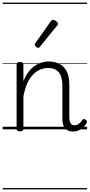

<svg xmlns="http://www.w3.org/2000/svg" viewBox="-20 -989 686 1468"><path d="M539 17Q520 17 504.5 11Q489 5 478 -7.5Q467 -20 462 -38Q457 -56 457 -81V-332Q457 -376 446 -406.5Q435 -437 411 -453Q387 -469 347 -469Q318 -469 289.5 -458Q261 -447 235.5 -422Q210 -397 190.5 -355.5Q171 -314 159 -253V-4Q159 6 152.5 10.5Q146 15 132 15Q119 15 113 10.5Q107 6 107 -4V-496Q107 -506 113 -510.5Q119 -515 132 -515Q146 -515 152.5 -510.5Q159 -506 159 -496V-368Q176 -411 198.5 -440Q221 -469 247 -486.5Q273 -504 300 -511.5Q327 -519 353 -519Q398 -519 433.5 -501Q469 -483 489.5 -444Q510 -405 510 -341V-93Q510 -73 514 -59.5Q518 -46 526.5 -38.5Q535 -31 549 -31Q560 -31 570 -35Q580 -39 590 -48.5Q600 -58 610 -72Q616 -79 622.5 -79Q629 -79 636 -73Q643 -67 644.5 -60.5Q646 -54 642 -48Q631 -28 614 -13Q597 2 578 9.5Q559 17 539 17ZM272 -623Q265 -623 255.5 -631Q246 -639 246 -647Q246 -649 247 -651.5Q248 -654 250 -659L369 -827Q373 -833 377 -835Q381 -837 386 -837Q393 -837 401.5 -832Q410 -827 416.5 -820.5Q423 -814 423 -807Q423 -803 421.5 -800Q420 -797 416 -793L286 -632Q279 -623 272 -623ZM0 449H646V459H0ZM0 -20H646V0H0ZM0 -505H646V-500H0ZM0 -969H646V-959H0Z"/></svg>

Font: Playwrite IT Trad Guides
Style: Regular
Weight: 400
Designer: Veronika Burian, José Scaglione
Foundry: TypeTogether
Version: Version 1.003